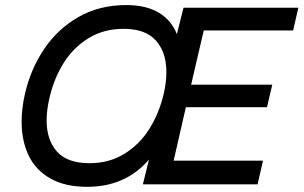

<svg xmlns="http://www.w3.org/2000/svg" viewBox="-20 -720 1186 750"><path d="M64.5 -244.1Q64.5 -296.9 77.6 -354Q99.6 -449.7 152.3 -528.3Q205.1 -606.9 286.6 -653.6Q368.2 -700.2 472.7 -700.2Q551.3 -700.2 600.8 -670.2Q650.4 -640.1 670.9 -586.4L696.8 -689.9H1145.5L1125 -601.1H775.9L726.6 -389.2H1043.5L1022.9 -301.3H706.1L658.2 -92.3H1007.3L986.3 0H538.1L562 -96.7Q470.2 9.8 320.8 9.8Q233.9 9.8 176.5 -22.9Q119.1 -55.7 91.8 -112.8Q64.5 -169.9 64.5 -244.1ZM619.6 -354Q629.9 -397.9 629.9 -439Q629.9 -515.6 589.1 -561.5Q548.3 -607.4 462.9 -607.4Q385.3 -607.4 325.7 -570.8Q266.1 -534.2 228 -472.9Q189.9 -411.6 172.9 -335.9Q162.1 -289.1 162.1 -250Q162.1 -173.3 202.6 -127.9Q243.2 -82.5 329.6 -82.5Q406.2 -82.5 465.8 -119.1Q525.4 -155.8 563.7 -217Q602.1 -278.3 619.6 -354Z"/></svg>

Font: Acari Sans Medium
Style: Italic
Weight: 500
Italic angle: -13°
Designer: Alfredo Marco Pradil and Stefan Peev
Foundry: Hanken Design Co.
Version: Version 1.045